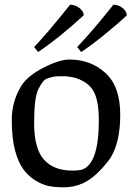

<svg xmlns="http://www.w3.org/2000/svg" viewBox="-20 -779 559 816"><path d="M308 -579Q367 -640 462 -759Q483 -759 500.5 -745.5Q518 -732 519 -714Q487 -683 425.5 -633Q364 -583 325 -558ZM125 -579Q183 -640 278 -759Q299 -759 317 -745.5Q335 -732 336 -714Q229 -616 142 -558ZM71 -415Q98 -457 165 -491.5Q232 -526 276 -526Q365 -526 428 -469Q491 -412 491 -291.5Q491 -171 447 -104Q388 -25 332 0Q294 17 253 17Q212 17 186 11.5Q160 6 130.5 -12Q101 -30 79.5 -59Q58 -88 44 -139.5Q30 -191 30 -269.5Q30 -348 71 -415ZM287 -54Q317 -54 331 -59Q400 -86 400 -267Q400 -352 377.5 -391.5Q355 -431 300 -448Q272 -455 249 -455Q226 -455 215.5 -454Q205 -453 188 -448Q171 -443 162 -431.5Q153 -420 143 -400Q125 -364 125 -256Q125 -148 166.5 -101Q208 -54 287 -54Z"/></svg>

Font: Prociono
Style: Regular
Weight: 400
Designer: Barry Schwartz
Foundry: The Crud Factory
Version: Version 2.301